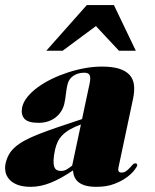

<svg xmlns="http://www.w3.org/2000/svg" viewBox="-50 -722 607 750"><path d="M395 -702.1 480.5 -523.9H414.6L324.7 -620.1L194.8 -523.9H130.9L289.1 -702.1ZM266.1 -235.8Q240.7 -226.6 223.1 -216.3Q205.6 -206.1 193.8 -194.1Q182.1 -182.1 175.5 -168.2Q168.9 -154.3 165 -137.2Q159.7 -112.3 159.2 -96.2Q158.7 -80.1 161.9 -70.8Q165 -61.5 171.9 -57.9Q178.7 -54.2 188.5 -54.2Q201.2 -54.2 212.4 -61.3Q223.6 -68.4 231.9 -75.2ZM300.3 -397Q302.7 -409.2 302.5 -417Q302.2 -424.8 299.6 -429.4Q296.9 -434.1 291.5 -436Q286.1 -438 278.8 -438Q254.9 -438 236.6 -425.8Q218.3 -413.6 213.4 -391.1Q209.5 -374 207.5 -355.5Q205.6 -336.9 201.7 -318.8Q198.2 -302.2 189.5 -288.1Q180.7 -273.9 167.7 -263.7Q154.8 -253.4 137.7 -247.8Q120.6 -242.2 100.6 -242.2Q59.1 -242.2 44.9 -258.8Q30.8 -275.4 36.6 -303.2Q41 -323.2 56.6 -342.8Q72.3 -362.3 95.9 -379.9Q119.6 -397.5 149.7 -412.4Q179.7 -427.2 212.9 -438.2Q246.1 -449.2 280.5 -455.6Q314.9 -461.9 347.7 -461.9Q388.7 -461.9 415.3 -453.6Q441.9 -445.3 456.3 -429.2Q470.7 -413.1 473.4 -389.6Q476.1 -366.2 469.7 -335.9L412.6 -66.9Q410.6 -58.1 413.6 -53Q416.5 -47.9 424.8 -47.9Q435.1 -47.9 442.6 -53.5Q450.2 -59.1 456.5 -65.9Q462.9 -72.8 468 -78.4Q473.1 -84 479 -84Q482.9 -84 484.9 -81.1Q486.8 -78.1 485.8 -75.2Q485.4 -71.3 475.3 -57.9Q465.3 -44.4 445.8 -29.8Q426.3 -15.1 396.7 -3.7Q367.2 7.8 327.1 7.8Q302.7 7.8 285.9 3.4Q269 -1 258.1 -9.3Q247.1 -17.6 241.7 -29.3Q236.3 -41 234.9 -56.2Q187.5 -23.9 147.7 -8.1Q107.9 7.8 70.3 7.8Q39.1 7.8 18.3 -0.2Q-2.4 -8.3 -13.9 -21.5Q-25.4 -34.7 -28.6 -50.8Q-31.7 -66.9 -28.3 -83Q-23.9 -102.5 -15.4 -117.9Q-6.8 -133.3 8.1 -146.7Q22.9 -160.2 45.2 -172.4Q67.4 -184.6 99.4 -197.3Q131.3 -210 173.6 -224.4Q215.8 -238.8 270.5 -256.8Z"/></svg>

Font: XB Zar
Style: Bold Italic
Weight: 700
Italic angle: -12°
Designer: Behnam
Foundry: Irmug
Version: Version 8.005 2009